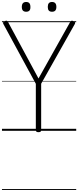

<svg xmlns="http://www.w3.org/2000/svg" viewBox="-20 -1325 792 1945"><path d="M370 14Q343 14 343 -5V-476L14 -1082Q9 -1091 12.5 -1098Q16 -1105 28 -1111Q42 -1117 48.5 -1115Q55 -1113 62 -1101L370 -530L689 -1099Q697 -1113 704.5 -1115Q712 -1117 724 -1111Q737 -1105 740 -1098Q743 -1091 738 -1082L397 -477V-5Q397 14 370 14ZM245 -1206Q223 -1206 212 -1218Q201 -1230 201 -1255Q201 -1280 212 -1292.5Q223 -1305 245 -1305Q267 -1305 277.5 -1292.5Q288 -1280 288 -1255Q289 -1230 278 -1218Q267 -1206 245 -1206ZM507 -1206Q485 -1206 474.5 -1218Q464 -1230 464 -1255Q464 -1280 474.5 -1292.5Q485 -1305 507 -1305Q529 -1305 540 -1292.5Q551 -1280 551 -1255Q551 -1230 540 -1218Q529 -1206 507 -1206ZM0 590H752V600H0ZM0 -20H752V0H0ZM0 -505H752V-500H0ZM0 -1110H752V-1100H0Z"/></svg>

Font: Playwrite FR Moderne Guides
Style: Regular
Weight: 400
Designer: Veronika Burian, José Scaglione
Foundry: TypeTogether
Version: Version 1.003